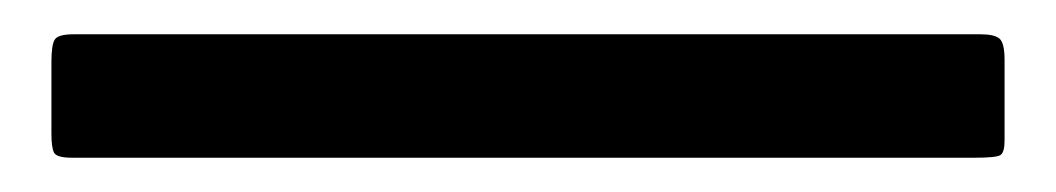

<svg xmlns="http://www.w3.org/2000/svg" viewBox="-20 22 616 112"><path d="M22 114Q13 114 11.5 111Q10 108 10 100V58Q10 48 12 45Q14 42 23 42H552Q560 42 563 44.5Q566 47 566 57V104Q566 111 563.5 112.5Q561 114 549 114Z"/></svg>

Font: Glory Thin ExtraBold
Style: Regular
Weight: 800
Version: Version 1.011